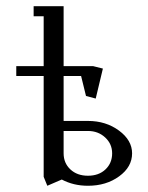

<svg xmlns="http://www.w3.org/2000/svg" viewBox="-20 -596 476 616"><path d="M32.2 -352.1V-383.8H120.1V-543.9H87.9V-576.2H184.1V-383.8H278.8L310.1 -376L287.1 -279.8L255.9 -288.1L240.2 -352.1H184.1V-208H262.2Q319.8 -208 361.8 -177Q403.8 -146 403.8 -104Q403.8 -60.5 362.3 -30.3Q320.8 0 262.2 0Q215.8 0 178.2 -20L131.8 0L120.1 -28.8V-352.1ZM184.1 -104Q184.1 -72.8 205.8 -52.5Q227.5 -32.2 262.2 -32.2Q296.9 -32.2 318.4 -52.5Q339.8 -72.8 339.8 -104Q339.8 -134.3 317.4 -155Q294.9 -175.8 262.2 -175.8H184.1Z"/></svg>

Font: Gawaa
Style: Regular
Weight: 400
Designer: T. Christopher White
Version: Version 1.0